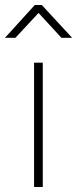

<svg xmlns="http://www.w3.org/2000/svg" viewBox="-58 -752 310 772"><path d="M4 -600 97 -700 189 -600H232L110 -732H82L-38 -600ZM114 -500V0H79V-500Z"/></svg>

Font: RazerF5 Thin
Style: Regular
Weight: 250
Foundry: Razer Inc.
Version: Version 2